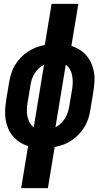

<svg xmlns="http://www.w3.org/2000/svg" viewBox="-20 -755 540 990"><path d="M89 215 125 -2Q102 -9 82 -22Q62 -35 46.5 -53Q31 -71 22 -93Q13 -115 9 -139Q5 -163 6.5 -188.5Q8 -214 12 -240L27 -330Q31 -352 37.5 -374.5Q44 -397 56.5 -418Q69 -439 86 -457Q103 -475 123.5 -488.5Q144 -502 166.5 -510.5Q189 -519 211 -523L246 -735H384L348 -518Q371 -511 391.5 -498Q412 -485 427 -467Q442 -449 451.5 -427Q461 -405 465 -381Q469 -357 467 -331.5Q465 -306 461 -280L446 -190Q443 -168 436 -145.5Q429 -123 416.5 -102Q404 -81 387 -63Q370 -45 350 -31.5Q330 -18 307.5 -9.5Q285 -1 262 3L227 215ZM154 -99 207 -421Q192 -414 179.5 -402Q167 -390 158 -375.5Q149 -361 144 -345.5Q139 -330 137 -314L122 -224Q119 -207 118.5 -189Q118 -171 121.5 -154.5Q125 -138 133 -123Q141 -108 154 -99ZM266 -99Q281 -106 293.5 -118Q306 -130 315 -144.5Q324 -159 329 -174.5Q334 -190 337 -206L352 -296Q355 -313 355 -331Q355 -349 352 -365.5Q349 -382 341 -397Q333 -412 319 -421Z"/></svg>

Font: Iosevka Curly Heavy
Style: Italic
Weight: 900
Italic angle: -9°
Monospace: yes
Designer: Belleve Invis
Foundry: Belleve Invis
Version: Version 22.1.2; ttfautohint (v1.8.4)